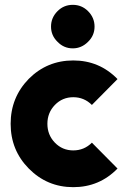

<svg xmlns="http://www.w3.org/2000/svg" viewBox="-20 -762 520 794"><path d="M371 -652Q371 -689 344 -716Q318 -742 281 -742Q244 -742 218 -716Q191 -689 191 -652Q191 -615 218 -589Q244 -562 281 -562Q317 -562 344 -589Q371 -615 371 -652ZM283 -512Q175 -512 99 -436Q24 -359 24 -250Q24 -141 99 -65Q175 12 283 12Q391 12 466 -65L360 -172Q328 -140 283 -140Q238 -140 207 -172Q176 -204 176 -250Q176 -296 207 -328Q238 -360 283 -360Q328 -360 360 -328L466 -435Q391 -512 283 -512Z"/></svg>

Font: Unageo
Style: ExtraBold
Weight: 800
Designer: Richard Sepsi
Foundry: Richard Sepsi
Version: Version 2.000